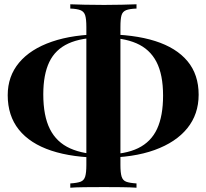

<svg xmlns="http://www.w3.org/2000/svg" viewBox="-20 -802 963 896"><path d="M462 -642Q605 -642 704 -610.5Q803 -579 855 -516.5Q907 -454 907 -360Q907 -269 854 -203.5Q801 -138 701.5 -102Q602 -66 461 -66Q319 -66 219.5 -99Q120 -132 68 -197Q16 -262 16 -358Q16 -446 69 -509.5Q122 -573 222 -607.5Q322 -642 462 -642ZM458 -627Q360 -627 299 -599Q238 -571 210 -512.5Q182 -454 182 -362Q182 -261 213 -199.5Q244 -138 307.5 -109.5Q371 -81 465 -81Q564 -81 624.5 -110.5Q685 -140 713 -200.5Q741 -261 741 -356Q741 -454 710 -513.5Q679 -573 616.5 -600Q554 -627 458 -627ZM617 -782V-762Q585 -761 568.5 -754.5Q552 -748 547 -730.5Q542 -713 542 -676V-32Q542 4 547.5 22Q553 40 569 46Q585 52 617 54V74Q590 72 549 71.5Q508 71 466 71Q418 71 375.5 71.5Q333 72 308 74V54Q340 52 356 46Q372 40 377.5 22Q383 4 383 -32V-676Q383 -713 377.5 -730.5Q372 -748 355.5 -754.5Q339 -761 308 -762V-782Q333 -781 375.5 -780Q418 -779 466 -779Q508 -779 549 -780Q590 -781 617 -782Z"/></svg>

Font: Playfair Display
Style: Bold
Weight: 700
Designer: Claus Eggers Sørensen
Foundry: Claus Eggers Sørensen
Version: Version 1.203